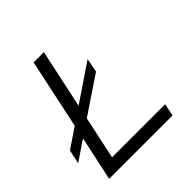

<svg xmlns="http://www.w3.org/2000/svg" viewBox="-189 -845 990 990"><g transform="rotate(-45 306.0 -350.0)"><path d="M52 0 104 -243 -4 -170 12 -246 120 -319 201 -700H276L207 -378L410 -515L395 -439L191 -302L141 -68H528L514 0Z"/></g></svg>

Font: Red Hat Text VF
Style: Italic
Weight: 300
Italic angle: -12°
Designer: Pentagram, MCKL
Foundry: Pentagram, MCKL
Version: Version 1.023